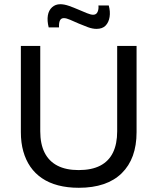

<svg xmlns="http://www.w3.org/2000/svg" viewBox="-20 -878 747 911"><path d="M354 13Q300 13 256 1.5Q212 -10 179 -32.5Q146 -55 124 -87Q102 -119 90.5 -160Q79 -201 79 -251V-660H171V-255Q171 -195 191.5 -154Q212 -113 252.5 -92Q293 -71 353 -71Q415 -71 455.5 -92Q496 -113 516 -154Q536 -195 536 -255V-660H628V-251Q628 -125 557.5 -56Q487 13 354 13ZM438 -741Q419 -741 397 -749Q375 -757 353 -766.5Q331 -776 313 -784Q295 -792 283 -792Q270 -792 264.5 -781Q259 -770 260 -748H211Q203 -780 207 -804.5Q211 -829 227 -843.5Q243 -858 266 -858Q285 -858 307.5 -850Q330 -842 352 -832.5Q374 -823 392.5 -815.5Q411 -808 422 -808Q437 -808 443 -821.5Q449 -835 447 -852H496Q504 -823 500 -797.5Q496 -772 481 -756.5Q466 -741 438 -741Z"/></svg>

Font: Bricolage Grotesque 20pt
Style: Regular
Weight: 400
Version: Version 1.001;gftools[0.9.33.dev8+g029e19f]